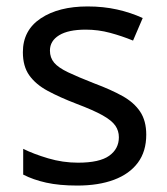

<svg xmlns="http://www.w3.org/2000/svg" viewBox="-20 -566 519 596"><path d="M434 -148Q434 -96 408 -61Q382 -26 334 -8Q286 10 220 10Q164 10 123.5 1Q83 -8 52 -24V-104Q84 -88 129.5 -74.5Q175 -61 222 -61Q289 -61 319 -82.5Q349 -104 349 -140Q349 -160 338 -176Q327 -192 298.5 -208Q270 -224 217 -244Q165 -264 128 -284Q91 -304 71 -332Q51 -360 51 -404Q51 -472 106.5 -509Q162 -546 252 -546Q301 -546 343.5 -536.5Q386 -527 423 -510L393 -440Q359 -454 322 -464Q285 -474 246 -474Q192 -474 163.5 -456.5Q135 -439 135 -409Q135 -387 148 -371.5Q161 -356 191.5 -341.5Q222 -327 273 -307Q324 -288 360 -268Q396 -248 415 -219.5Q434 -191 434 -148Z"/></svg>

Font: Noto Sans Ambassadori
Style: Regular
Weight: 400
Designer: Monotype Design Team
Foundry: Monotype Imaging Inc.
Version: Version 2.013